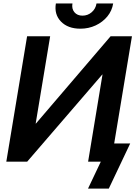

<svg xmlns="http://www.w3.org/2000/svg" viewBox="-20 -938 786 1114"><path d="M137.2 -727.5H271L187 -221.2H188.5L621.6 -727.5H745.6L625 0H491.2L574.7 -505.4H573.2L137.7 0H16.6ZM446.3 -771.5Q374 -771.5 333.7 -813Q293.5 -854.5 304.2 -918H400.4Q395 -887.2 411.6 -867.2Q428.2 -847.2 458.5 -847.2Q489.3 -847.2 512.2 -867.2Q535.2 -887.2 540 -918H636.7Q629.9 -875.5 602.8 -842.5Q575.7 -809.6 534.9 -790.5Q494.1 -771.5 446.3 -771.5ZM490.7 156.2 564.9 0H527.3L544.4 -105.5H735.4L611.3 156.2Z"/></svg>

Font: Inter Display Semi Bold
Style: Italic
Weight: 600
Italic angle: -9.39999°
Designer: Rasmus Andersson
Foundry: rsms
Version: Version 4.000;git-4fc901f